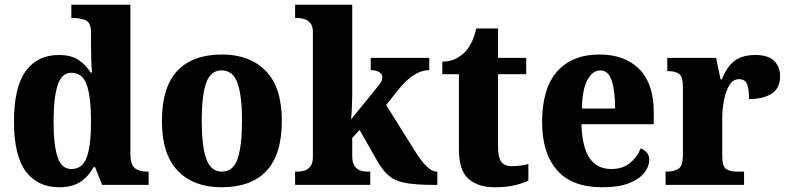

<svg xmlns="http://www.w3.org/2000/svg" viewBox="-20 -780 3325 810"><path d="M230 10Q139 10 89 -56.5Q39 -123 39 -267Q39 -412 88.5 -480Q138 -548 228 -548Q280 -548 311.5 -527Q343 -506 362 -474H368Q366 -499 365 -530.5Q364 -562 364 -590V-643Q364 -684 342 -694Q320 -704 289 -704H281V-760H530V-133Q530 -86 548.5 -71Q567 -56 601 -56H607V0H411L381 -75H375Q354 -36 319.5 -13Q285 10 230 10ZM281 -67Q329 -67 346.5 -117.5Q364 -168 364 -269Q364 -368 346.5 -420.5Q329 -473 281 -473Q240 -473 223 -420Q206 -367 206 -268Q206 -167 223 -117Q240 -67 281 -67Z M914 10Q797 10 730 -59.5Q663 -129 663 -270Q663 -411 727.5 -480.5Q792 -550 917 -550Q1034 -550 1101.5 -480.5Q1169 -411 1169 -270Q1169 -129 1104.5 -59.5Q1040 10 914 10ZM916 -56Q964 -56 982.5 -110.5Q1001 -165 1001 -270Q1001 -376 982 -429.5Q963 -483 915 -483Q868 -483 849.5 -429.5Q831 -376 831 -270Q831 -165 850 -110.5Q869 -56 916 -56Z M1225 0V-56H1238Q1249 -56 1263.5 -60Q1278 -64 1289 -77.5Q1300 -91 1300 -119V-645Q1300 -671 1288.5 -683.5Q1277 -696 1262.5 -700Q1248 -704 1238 -704H1225V-760H1466V-377Q1466 -360 1465 -338Q1464 -316 1463 -298.5Q1462 -281 1461 -276L1577 -419Q1588 -432 1590.5 -440.5Q1593 -449 1593 -455Q1593 -467 1580 -475.5Q1567 -484 1544 -484V-536H1791V-484Q1759 -484 1727.5 -464.5Q1696 -445 1660 -401L1609 -337L1733 -139Q1785 -56 1822 -56H1825V0H1812Q1738 0 1694 -7.5Q1650 -15 1623 -36.5Q1596 -58 1571 -102L1497 -232L1466 -198V-121Q1466 -92 1477 -78Q1488 -64 1502.5 -60Q1517 -56 1527 -56H1542V0Z M2066 10Q1997 10 1956.5 -25.5Q1916 -61 1916 -149V-467H1846V-520Q1882 -520 1907 -534.5Q1932 -549 1946 -565Q1959 -580 1970.5 -603.5Q1982 -627 1989 -660H2081V-536H2200V-467H2081V-163Q2081 -119 2093.5 -99Q2106 -79 2139 -79Q2176 -79 2209 -88V-18Q2192 -9 2156 0.5Q2120 10 2066 10Z M2520 10Q2393 10 2330 -62Q2267 -134 2267 -265Q2267 -406 2330 -478Q2393 -550 2509 -550Q2616 -550 2677 -488.5Q2738 -427 2738 -308V-256H2433Q2436 -158 2467.5 -112.5Q2499 -67 2559 -67Q2607 -67 2637.5 -92Q2668 -117 2683 -154Q2699 -148 2709 -136Q2719 -124 2719 -106Q2719 -78 2698.5 -51.5Q2678 -25 2634.5 -7.5Q2591 10 2520 10ZM2575 -322Q2575 -398 2560.5 -440.5Q2546 -483 2513 -483Q2479 -483 2457.5 -441.5Q2436 -400 2435 -322Z M2788 0V-56H2792Q2824 -56 2842.5 -68Q2861 -80 2861 -128V-412Q2861 -457 2845 -468.5Q2829 -480 2798 -480H2795V-536H3001L3020 -445H3025Q3046 -498 3078.5 -523Q3111 -548 3167 -548Q3221 -548 3246 -523Q3271 -498 3271 -458Q3271 -408 3235.5 -385Q3200 -362 3140 -362Q3140 -403 3132 -424.5Q3124 -446 3098 -446Q3072 -446 3056.5 -420Q3041 -394 3034 -355.5Q3027 -317 3027 -282V-123Q3027 -78 3043.5 -67Q3060 -56 3087 -56H3119V0Z"/></svg>

Font: Noto Serif Thai SemiCondensed ExtraBold
Style: Regular
Weight: 800
Width: 4
Designer: Monotype Design Team
Foundry: Monotype Imaging Inc.
Version: Version 2.002; ttfautohint (v1.8.4.7-5d5b)